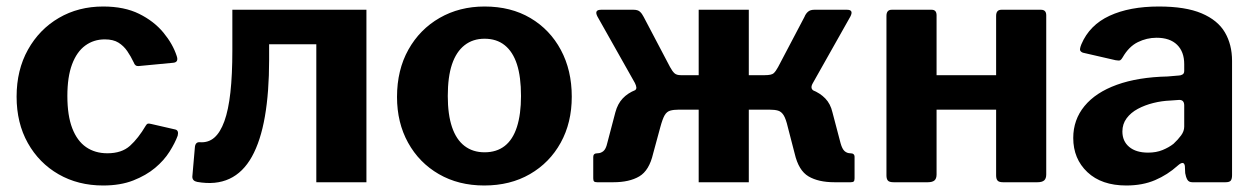

<svg xmlns="http://www.w3.org/2000/svg" viewBox="-20 -560 3861 590"><path d="M297 -540Q362 -540 407.5 -517.5Q453 -495 482 -460Q511 -425 523 -388Q530 -368 511 -367L406 -357Q395 -356 391 -368Q382 -387 371 -403Q360 -419 344 -429Q328 -439 302 -439Q268 -439 242 -420Q216 -401 201.5 -362.5Q187 -324 187 -265Q187 -205 202 -166Q217 -127 244.5 -108Q272 -89 310 -89Q354 -89 379.5 -112Q405 -135 428 -174Q431 -179 434 -180Q437 -181 445 -179L519 -162Q530 -159 526 -143Q518 -121 501 -94Q484 -67 456.5 -44Q429 -21 389.5 -5.5Q350 10 297 10Q220 10 160 -24.5Q100 -59 65.5 -120.5Q31 -182 31 -263Q31 -345 66 -407.5Q101 -470 161 -505Q221 -540 297 -540Z M586 -1Q571 -4 571 -17L579 -109Q581 -124 594 -123Q620 -121 638.5 -137Q657 -153 669.5 -187.5Q682 -222 688 -276Q694 -330 694 -405V-530H1106V0H952V-424H807V-376Q807 -277 794 -202Q781 -127 754 -78.5Q727 -30 685 -10.5Q643 9 586 -1Z M1468 10Q1389 10 1328.5 -25Q1268 -60 1234 -121.5Q1200 -183 1200 -262Q1200 -345 1235 -407.5Q1270 -470 1331 -505Q1392 -540 1469 -540Q1550 -540 1610 -504.5Q1670 -469 1703.5 -406.5Q1737 -344 1737 -263Q1737 -183 1703 -121.5Q1669 -60 1608.5 -25Q1548 10 1468 10ZM1469 -92Q1506 -92 1531 -111.5Q1556 -131 1568.5 -170Q1581 -209 1581 -265Q1581 -324 1568.5 -362.5Q1556 -401 1531 -421Q1506 -441 1469 -441Q1433 -441 1407.5 -421Q1382 -401 1369 -362.5Q1356 -324 1356 -265Q1356 -208 1369 -169.5Q1382 -131 1407.5 -111.5Q1433 -92 1469 -92Z M1815 0Q1808 0 1805.5 -2.5Q1803 -5 1803 -12V-78Q1803 -89 1816 -89Q1826 -89 1834 -95.5Q1842 -102 1846 -120L1871 -215Q1878 -241 1893.5 -257.5Q1909 -274 1933 -283.5Q1957 -293 1991 -295L2052 -329H2127V-530H2281V-329H2357L2418 -295Q2452 -293 2476 -283.5Q2500 -274 2516 -257.5Q2532 -241 2538 -215L2563 -120Q2568 -102 2575.5 -95.5Q2583 -89 2593 -89Q2606 -89 2606 -78V-12Q2606 -5 2603.5 -2.5Q2601 0 2594 0H2544Q2495 0 2464.5 -18Q2434 -36 2422 -88L2401 -169Q2395 -195 2388 -206Q2381 -217 2371 -220Q2361 -223 2345 -223H2281V0H2127V-223H2065Q2050 -223 2039.5 -220Q2029 -217 2022.5 -206Q2016 -195 2009 -169L1987 -88Q1975 -36 1944.5 -18Q1914 0 1865 0ZM2072 -267 1929 -281Q1936 -285 1935.5 -291Q1935 -297 1931 -305L1816 -509Q1805 -530 1827 -530H1927Q1940 -530 1946.5 -524Q1953 -518 1958 -508L2039 -354Q2046 -341 2052.5 -335Q2059 -329 2072 -329ZM2330 -267V-329Q2351 -329 2357.5 -335Q2364 -341 2371 -354L2452 -508Q2456 -518 2463 -524Q2470 -530 2482 -530H2583Q2604 -530 2593 -509L2478 -305Q2468 -288 2481 -281Z M2858 -513V-24Q2858 -11 2851.5 -5.5Q2845 0 2831 0H2726Q2713 0 2708.5 -5Q2704 -10 2704 -21V-511Q2704 -530 2720 -530H2843Q2858 -530 2858 -513ZM3195 -513V-24Q3195 -11 3188.5 -5.5Q3182 0 3168 0H3062Q3050 0 3045.5 -5Q3041 -10 3041 -21V-511Q3041 -530 3057 -530H3179Q3195 -530 3195 -513ZM2747 -223Q2728 -223 2728 -240V-314Q2728 -329 2745 -329H3117Q3134 -329 3134 -314V-240Q3134 -223 3114 -223Z M3599 -51Q3568 -23 3529.5 -6.5Q3491 10 3441 10Q3365 10 3321.5 -31Q3278 -72 3278 -136Q3278 -192 3312.5 -234Q3347 -276 3412 -299.5Q3477 -323 3568 -325L3603 -328Q3608 -328 3613.5 -331Q3619 -334 3619 -342V-363Q3619 -401 3597 -422.5Q3575 -444 3534 -444Q3504 -444 3476.5 -430.5Q3449 -417 3430 -384Q3426 -377 3422.5 -375Q3419 -373 3408 -375L3308 -398Q3302 -400 3299.5 -404.5Q3297 -409 3303 -424Q3328 -483 3389.5 -511.5Q3451 -540 3541 -540Q3623 -540 3672.5 -519Q3722 -498 3744 -460.5Q3766 -423 3766 -373V-22Q3766 -10 3762 -5Q3758 0 3746 0H3644Q3633 0 3628.5 -8Q3624 -16 3622 -28L3621 -50Q3618 -68 3599 -51ZM3619 -236Q3619 -253 3604 -253L3576 -251Q3550 -250 3524 -243.5Q3498 -237 3476.5 -225.5Q3455 -214 3442 -196.5Q3429 -179 3429 -156Q3429 -126 3450 -108.5Q3471 -91 3508 -91Q3533 -91 3552.5 -99Q3572 -107 3586 -118Q3600 -131 3609.5 -144Q3619 -157 3619 -171V-236Z"/></svg>

Font: Libre Franklin
Style: Bold
Weight: 700
Designer: Pablo Impallari, Rodrigo Fuenzalida, Nhung Nguyen
Foundry: Impallari Type
Version: Version 3.000